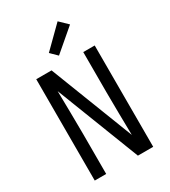

<svg xmlns="http://www.w3.org/2000/svg" viewBox="-233 -1094 1066 1206"><g transform="rotate(-30 300.0 -491.5)"><path d="M88 0V-735H199L433 -132Q432 -209 430.5 -286.5Q429 -364 429 -441V-735H512V0H401L167 -603Q168 -526 169.5 -448.5Q171 -371 171 -294V0ZM286 -792 239 -838 386 -983 444 -927Z"/></g></svg>

Font: Iosevka SS04 Extended
Style: Regular
Weight: 400
Width: 7
Monospace: yes
Designer: Belleve Invis
Foundry: Belleve Invis
Version: Version 19.0.0; ttfautohint (v1.8.4)